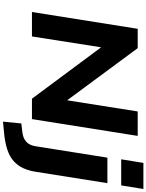

<svg xmlns="http://www.w3.org/2000/svg" viewBox="132 -915 976 1280"><g transform="rotate(90 620.0 -275.0)"><path d="M60 0 172 -705H301L647 -237H649L723 -705H886L774 0H638L297 -459H295L223 0ZM1042 -595 1066 -743H1240L1216 -595ZM791 193 803 71 860 64Q899 60 923.5 39.5Q948 19 955 -24L1031 -503H1201L1126 -30Q1119 18 1102 56Q1085 94 1054.5 121.5Q1024 149 975 165Q926 181 855 187Z"/></g></svg>

Font: Nunito Sans 7pt SemiExpanded ExtraBold
Style: Italic
Weight: 800
Width: 6
Italic angle: -9°
Designer: Vernon Adams
Foundry: Vernon Adams
Version: Version 3.101;gftools[0.9.27]